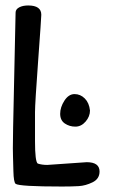

<svg xmlns="http://www.w3.org/2000/svg" viewBox="-20 -681 412 702"><path d="M27 -139 28 -217 37 -635Q37 -647 50 -654Q63 -661 83 -661Q131 -661 131 -627Q131 -616 119.5 -459Q108 -302 108 -271Q108 -271 108 -165Q108 -90 118 -83Q133 -78 153 -78L297 -88Q344 -88 344 -54Q344 -27 318.5 -14.5Q293 -2 268 -0.5Q243 1 207 1Q50 1 37 -9Q30 -15 29 -54.5Q28 -94 27.5 -110Q27 -126 27 -139ZM309 -277Q309 -255 293 -236.5Q277 -218 255.5 -218Q234 -218 217 -229.5Q200 -241 200 -265Q200 -289 215.5 -313Q231 -337 252.5 -337Q274 -337 290 -321Q306 -305 309 -277Z"/></svg>

Font: Patrick Hand SC
Style: Regular
Weight: 400
Designer: Patrick Wagesreiter
Foundry: Patrick Wagesreiter
Version: Version 1.003;PS 001.003;hotconv 1.0.70;makeotf.lib2.5.58329